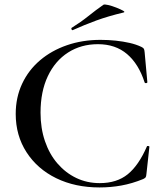

<svg xmlns="http://www.w3.org/2000/svg" viewBox="-20 -811 723 843"><path d="M421 -636Q456 -636 488.5 -632.5Q521 -629 549.5 -622.5Q578 -616 601 -605Q609 -601 611.5 -597Q614 -593 615 -582L627 -450Q627 -447 622 -446Q617 -445 615 -449Q589 -530 538 -573.5Q487 -617 410 -617Q336 -617 279 -580.5Q222 -544 190 -476.5Q158 -409 158 -316Q158 -248 177.5 -191Q197 -134 232.5 -93Q268 -52 315 -29.5Q362 -7 418 -7Q493 -7 541 -46Q589 -85 625 -168Q626 -171 631 -170Q636 -169 636 -167L623 -48Q622 -36 619.5 -32.5Q617 -29 609 -25Q560 -5 513 3.5Q466 12 417 12Q310 12 227 -28.5Q144 -69 96.5 -142.5Q49 -216 49 -311Q49 -383 77 -443Q105 -503 155.5 -546Q206 -589 274 -612.5Q342 -636 421 -636ZM300 -679Q296 -677 294 -682.5Q292 -688 295 -689Q335 -714 368 -740.5Q401 -767 434 -790Q438 -793 455 -789Q472 -785 491 -777.5Q510 -770 520.5 -764Q531 -758 522 -756Q455 -740 403 -721Q351 -702 300 -679Z"/></svg>

Font: Cormorant Garamond Light SemiBold
Style: Regular
Weight: 600
Version: Version 4.001